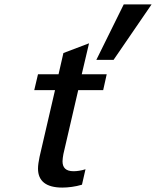

<svg xmlns="http://www.w3.org/2000/svg" viewBox="-20 -836 706 869"><path d="M666 -816H540L416 -565H494ZM267 -139 334 -428H447L463 -500H350L383 -640L267 -596L245 -500H152L135 -428H229L159 -126C155 -106 152 -88 152 -73C152 -17 188 13 262 13C288 13 321 9 351 0L367 -70C349 -64 328 -61 313 -61C277 -61 263 -78 263 -106C263 -116 265 -127 267 -139Z"/></svg>

Font: Perun Medium Italic
Style: Regular
Weight: 500
Italic angle: -12°
Foundry: Copyright (c) Stefan Peev, Context Ltd, 2016
Version: Version 1.026